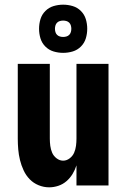

<svg xmlns="http://www.w3.org/2000/svg" viewBox="-20 -793 540 821"><path d="M190 8Q167 8 145 -1Q123 -10 107 -26.5Q91 -43 81 -64.5Q71 -86 65.5 -108.5Q60 -131 58 -154Q56 -177 56 -200V-520H193V-200Q193 -185 195 -169.5Q197 -154 203 -140Q209 -126 222 -116Q235 -106 250 -106Q265 -106 278 -116Q291 -126 297 -140Q303 -154 305 -169.5Q307 -185 307 -200V-520H444V0H307V-86Q301 -67 290.5 -49.5Q280 -32 264.5 -18.5Q249 -5 229.5 1.5Q210 8 190 8ZM250 -567Q229 -567 209 -573Q189 -579 174 -594Q159 -609 153 -629Q147 -649 147 -670Q147 -691 153 -711Q159 -731 174 -746Q189 -761 209 -767Q229 -773 250 -773Q271 -773 291 -767Q311 -761 326 -746Q341 -731 347 -711Q353 -691 353 -670Q353 -649 347 -629Q341 -609 326 -594Q311 -579 291 -573Q271 -567 250 -567ZM250 -635Q257 -635 264 -637Q271 -639 276 -644Q281 -649 283 -656Q285 -663 285 -670Q285 -677 283 -684Q281 -691 276 -696Q271 -701 264 -703Q257 -705 250 -705Q243 -705 236 -703Q229 -701 224 -696Q219 -691 217 -684Q215 -677 215 -670Q215 -663 217 -656Q219 -649 224 -644Q229 -639 236 -637Q243 -635 250 -635Z"/></svg>

Font: Iosevka Heavy
Style: Regular
Weight: 900
Monospace: yes
Designer: Belleve Invis
Foundry: Belleve Invis
Version: Version 32.5.0; ttfautohint (v1.8.4)